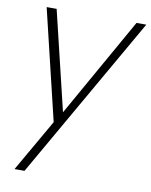

<svg xmlns="http://www.w3.org/2000/svg" viewBox="-88 -608 730 928"><g transform="rotate(10 277.0 -144.0)"><path d="M97 255 554 -543H506L231 -56L114 -543H65L195 -1L48 255Z"/></g></svg>

Font: Momo Neue ExtLt
Style: Italic
Weight: 200
Italic angle: -10°
Designer: Ninad Kale (Devanagari), Jonny Pinhorn (Latin)
Foundry: Indian Type Foundry
Version: 4.004